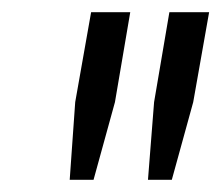

<svg xmlns="http://www.w3.org/2000/svg" viewBox="-20 -706 362 314"><path d="M94 -412 103 -539 129 -686H193L168 -539L133 -412ZM222 -412 232 -539 257 -686H322L296 -539L261 -412Z"/></svg>

Font: Archivo Condensed Light
Style: Italic
Weight: 300
Width: 3
Italic angle: -10°
Designer: Hector Gatti
Foundry: Omnibus-Type
Version: Version 2.001